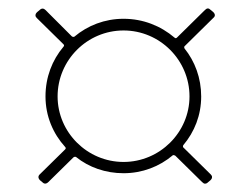

<svg xmlns="http://www.w3.org/2000/svg" viewBox="-20 -531 598 460"><path d="M462 -300C462 -344 447 -384 422 -415C421 -417 421 -420 423 -421L491 -488C496 -492 496 -497 491 -502L485 -507C480 -512 476 -512 471 -507L404 -441C402 -439 400 -439 398 -441C365 -469 323 -486 276 -486C231 -486 190 -470 158 -443C156 -442 153 -443 152 -444L89 -507C85 -511 80 -512 75 -507L69 -502C66 -499 65 -497 65 -494C65 -492 66 -490 68 -488L132 -425C134 -423 134 -421 132 -419C105 -387 89 -346 89 -300C89 -253 107 -211 136 -179C138 -177 138 -175 136 -173L75 -113C71 -109 71 -104 76 -99L82 -94C86 -90 91 -90 96 -95L156 -154C157 -155 160 -156 162 -155C193 -130 233 -116 276 -116C321 -116 362 -132 394 -159C396 -160 398 -159 400 -158L464 -95C467 -92 469 -91 471 -91C474 -91 476 -92 478 -94L484 -99C487 -102 488 -104 488 -107C488 -109 487 -111 485 -113L420 -177C418 -178 418 -181 419 -183C446 -215 462 -255 462 -300ZM118 -300C118 -387 189 -458 276 -458C363 -458 434 -387 434 -300C434 -214 363 -143 276 -143C189 -143 118 -214 118 -300Z"/></svg>

Font: Barlow Thin
Style: Regular
Weight: 250
Designer: Jeremy Tribby
Foundry: Tribby Type
Version: Version 1.422;hotconv 1.0.109;makeotfexe 2.5.65596